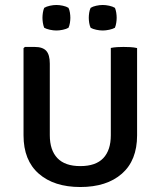

<svg xmlns="http://www.w3.org/2000/svg" viewBox="-20 -738 645 771"><path d="M530.5 -194.5Q530.5 -94 469.5 -40.5Q408.5 13 302.5 13Q197 13 135.8 -40.5Q74.5 -94 74.5 -194.5V-544.5L80 -549.5H119.5Q151.5 -549.5 165.8 -533.8Q180 -518 180 -482.5V-195Q180 -135 210.5 -103Q241 -71 302.5 -71Q364.5 -71 394.8 -103Q425 -135 425 -195V-545.5Q437 -548 450.8 -548.8Q464.5 -549.5 476 -549.5Q487.5 -549.5 502.8 -548.8Q518 -548 530.5 -545ZM150.5 -666.5Q150.5 -676 152.2 -687.2Q154 -698.5 157.5 -706.5Q166.5 -712 180.5 -715Q194.5 -718 206.5 -718Q218.5 -718 232.5 -715Q246.5 -712 255 -706.5Q259 -698.5 260.8 -687.2Q262.5 -676 262.5 -666.5Q262.5 -657.5 260.8 -646.2Q259 -635 255 -626.5Q246.5 -621.5 232.5 -618.5Q218.5 -615.5 206.5 -615.5Q194.5 -615.5 180.5 -618.5Q166.5 -621.5 157.5 -626.5Q154 -635 152.2 -646.2Q150.5 -657.5 150.5 -666.5ZM336.5 -666.5Q336.5 -676 338.2 -687.2Q340 -698.5 344 -706.5Q352.5 -712 366.5 -715Q380.5 -718 392.5 -718Q404.5 -718 418.5 -715Q432.5 -712 441.5 -706.5Q445 -698.5 446.8 -687.2Q448.5 -676 448.5 -666.5Q448.5 -657.5 446.8 -646.2Q445 -635 441.5 -626.5Q432.5 -621.5 418.5 -618.5Q404.5 -615.5 392.5 -615.5Q380.5 -615.5 366.5 -618.5Q352.5 -621.5 344 -626.5Q340 -635 338.2 -646.2Q336.5 -657.5 336.5 -666.5Z"/></svg>

Font: Signika SC
Style: Regular
Weight: 400
Designer: Anna Giedryś
Foundry: Anna Giedryś
Version: Version 2.000; ttfautohint (v1.8.3) -l 8 -r 50 -G 200 -x 9 -